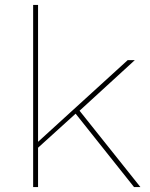

<svg xmlns="http://www.w3.org/2000/svg" viewBox="-20 -762 610 782"><path d="M128 -178 500 -517H529L304 -311L288 -299L128 -154ZM115 -742H135V0H115ZM284 -304 300 -316 552 0H526Z"/></svg>

Font: Montserrat
Style: Regular
Weight: 400
Designer: Julieta Ulanovsky
Foundry: Julieta Ulanovsky
Version: Version 8.000